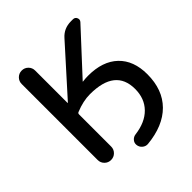

<svg xmlns="http://www.w3.org/2000/svg" viewBox="-218 -877 1108 1108"><g transform="rotate(-45 336.0 -322.5)"><path d="M82 -55V-675Q82 -698 98 -714Q114 -730 137 -730Q160 -730 176 -714Q192 -698 192 -675V-411Q192 -410 193 -410L195 -411L444 -688Q481 -730 539 -730H555Q572 -730 578.5 -715Q585 -700 574 -688L342 -437Q341 -436 341 -435H343Q364 -438 387 -438Q505 -438 570 -376Q635 -314 635 -202Q635 -76 561.5 -2Q488 72 352 85Q333 86 318.5 73.5Q304 61 302 42Q300 24 312 10.5Q324 -3 342 -5Q429 -16 477 -65Q525 -114 525 -192Q525 -355 319 -355Q263 -355 200 -329Q192 -326 192 -317V-55Q192 -32 176 -16Q160 0 137 0Q114 0 98 -16Q82 -32 82 -55Z"/></g></svg>

Font: Rounded Mplus 1c Medium
Style: Regular
Weight: 500
Version: Version 1.059.20150529